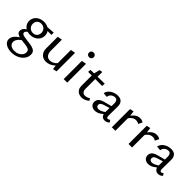

<svg xmlns="http://www.w3.org/2000/svg" viewBox="130 -1698 3050 3050"><g transform="rotate(45 1654.5 -173.0)"><path d="M211 289Q161 289 121 274Q81 259 58 231.5Q35 204 35 167Q35 120 77 73.5Q119 27 204 -8L225 16Q168 45 141.5 80Q115 115 115 151Q115 191 147 214.5Q179 238 231 238Q274 238 308.5 222Q343 206 363.5 179Q384 152 384 117Q384 86 368 71.5Q352 57 318.5 50Q285 43 231 38Q188 33 149.5 25Q111 17 88 -1Q65 -19 65 -51Q65 -77 77.5 -96.5Q90 -116 112.5 -133Q135 -150 166 -166L192 -141Q169 -129 150.5 -114Q132 -99 132 -77Q132 -59 147 -49Q162 -39 193 -33.5Q224 -28 273 -22Q327 -17 369 -7Q411 3 435.5 25.5Q460 48 460 93Q460 149 426 193.5Q392 238 335.5 263.5Q279 289 211 289ZM226 -119Q177 -119 139.5 -138Q102 -157 81 -190.5Q60 -224 60 -266Q60 -312 84 -348Q108 -384 149 -404Q190 -424 241 -424Q314 -424 359.5 -383.5Q405 -343 405 -279Q405 -233 382 -197Q359 -161 318.5 -140Q278 -119 226 -119ZM237 -171Q267 -171 288 -183.5Q309 -196 321 -217.5Q333 -239 333 -267Q333 -313 304 -342.5Q275 -372 228 -372Q186 -372 159.5 -345.5Q133 -319 133 -275Q133 -245 146.5 -221.5Q160 -198 183.5 -184.5Q207 -171 237 -171ZM311 -359 301 -398 468 -411V-359Z M704 5Q641 5 600.5 -36Q560 -77 560 -150V-409L639 -423V-177Q639 -119 664.5 -86Q690 -53 736 -53Q761 -53 787.5 -63Q814 -73 837.5 -93.5Q861 -114 876 -147L903 -123Q880 -80 847.5 -51.5Q815 -23 778 -9Q741 5 704 5ZM870 7 856 -92V-409L935 -423V-7Z M1102 0V-409L1181 -423V0ZM1142 -531Q1117 -531 1102.5 -545.5Q1088 -560 1088 -583Q1088 -606 1102.5 -620.5Q1117 -635 1142 -635Q1165 -635 1180 -620.5Q1195 -606 1195 -583Q1195 -560 1180 -545.5Q1165 -531 1142 -531Z M1506 7Q1470 7 1440.5 -8Q1411 -23 1394 -51.5Q1377 -80 1377 -122V-395L1404 -504L1456 -514V-136Q1456 -94 1475.5 -73Q1495 -52 1528 -52Q1548 -52 1569.5 -59Q1591 -66 1612 -82L1635 -46Q1606 -19 1572.5 -6Q1539 7 1506 7ZM1611 -355 1295 -356 1300 -405 1615 -410Z M2025 6Q1985 6 1962 -22Q1939 -50 1940 -104L1944 -289Q1945 -319 1938 -337.5Q1931 -356 1918 -365Q1905 -374 1886 -374Q1867 -374 1844.5 -365Q1822 -356 1805.5 -336Q1789 -316 1785 -284L1709 -292Q1715 -321 1732 -345.5Q1749 -370 1775.5 -387.5Q1802 -405 1834 -414.5Q1866 -424 1899 -424Q1961 -424 1990 -390Q2019 -356 2018 -299L2016 -89Q2016 -70 2023 -59Q2030 -48 2043 -48Q2053 -48 2063.5 -53Q2074 -58 2081 -67L2106 -30Q2093 -14 2071.5 -4Q2050 6 2025 6ZM1804 6Q1757 6 1728.5 -20Q1700 -46 1700 -88Q1700 -112 1710.5 -133.5Q1721 -155 1746.5 -172Q1772 -189 1819 -201L1984 -244L1989 -205L1838 -159Q1801 -147 1789.5 -131.5Q1778 -116 1778 -99Q1778 -76 1793.5 -64Q1809 -52 1832 -52Q1861 -52 1897 -71.5Q1933 -91 1978 -120L1987 -93Q1944 -52 1898.5 -23Q1853 6 1804 6Z M2184 0V-409L2249 -423L2263 -321V0ZM2249 -261 2230 -286Q2263 -349 2305.5 -385Q2348 -421 2400 -421Q2422 -421 2441 -415.5Q2460 -410 2474 -398L2442 -332Q2431 -341 2413.5 -346.5Q2396 -352 2377 -352Q2340 -352 2308 -329Q2276 -306 2249 -261Z M2559 0V-409L2624 -423L2638 -321V0ZM2624 -261 2605 -286Q2638 -349 2680.5 -385Q2723 -421 2775 -421Q2797 -421 2816 -415.5Q2835 -410 2849 -398L2817 -332Q2806 -341 2788.5 -346.5Q2771 -352 2752 -352Q2715 -352 2683 -329Q2651 -306 2624 -261Z M3224 6Q3184 6 3161 -22Q3138 -50 3139 -104L3143 -289Q3144 -319 3137 -337.5Q3130 -356 3117 -365Q3104 -374 3085 -374Q3066 -374 3043.5 -365Q3021 -356 3004.5 -336Q2988 -316 2984 -284L2908 -292Q2914 -321 2931 -345.5Q2948 -370 2974.5 -387.5Q3001 -405 3033 -414.5Q3065 -424 3098 -424Q3160 -424 3189 -390Q3218 -356 3217 -299L3215 -89Q3215 -70 3222 -59Q3229 -48 3242 -48Q3252 -48 3262.5 -53Q3273 -58 3280 -67L3305 -30Q3292 -14 3270.5 -4Q3249 6 3224 6ZM3003 6Q2956 6 2927.5 -20Q2899 -46 2899 -88Q2899 -112 2909.5 -133.5Q2920 -155 2945.5 -172Q2971 -189 3018 -201L3183 -244L3188 -205L3037 -159Q3000 -147 2988.5 -131.5Q2977 -116 2977 -99Q2977 -76 2992.5 -64Q3008 -52 3031 -52Q3060 -52 3096 -71.5Q3132 -91 3177 -120L3186 -93Q3143 -52 3097.5 -23Q3052 6 3003 6Z"/></g></svg>

Font: Ysabeau Office Medium
Style: Regular
Weight: 500
Designer: Christian Thalmann (Catharsis Fonts)
Version: Version 2.001;gftools[0.9.30]; featfreeze: tnum,lnum,ss02